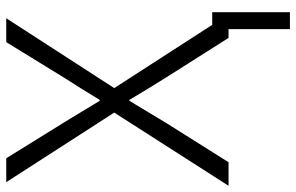

<svg xmlns="http://www.w3.org/2000/svg" viewBox="-191 -570 956 620"><g transform="rotate(-90 287.0 -260.0)"><path d="M-2.9 0 233.4 -369.1 8.8 -717.8H85.9L204.1 -527.3Q204.1 -527.3 271.5 -416H274.4Q287.1 -437.5 311 -475.6Q335 -513.7 343.8 -527.3L460.9 -717.8H538.1L312.5 -369.1L550.8 0H474.6L347.7 -200.2Q334 -221.7 307.6 -265.1Q281.2 -308.6 274.4 -320.3H271.5Q203.1 -207 199.2 -200.2L73.2 0ZM502.9 -52.7H557.6V198.2H502.9Z"/></g></svg>

Font: Gothic A1 Light
Style: Regular
Weight: 300
Version: Version 2.50